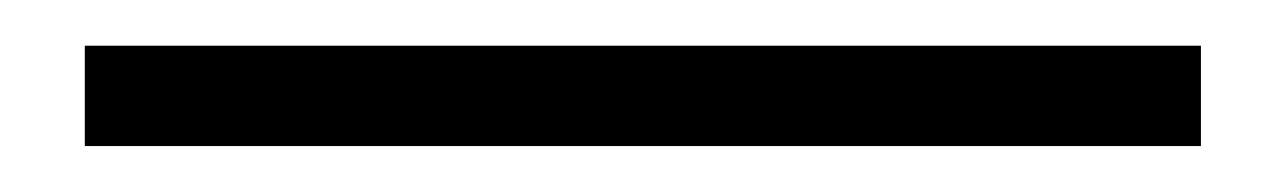

<svg xmlns="http://www.w3.org/2000/svg" viewBox="-20 -20 562 84"><path d="M505.4 0V43.9H17.1V0Z"/></svg>

Font: Sansation Light
Style: Light
Weight: 300
Designer: Bernd Montag
Version: Version 1.301